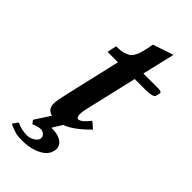

<svg xmlns="http://www.w3.org/2000/svg" viewBox="-246 -652 898 898"><g transform="rotate(45 203.0 -203.0)"><path d="M102.1 -119.1 164.1 -387.2H95.2L105 -434.1Q122.1 -434.1 135.5 -435.5Q148.9 -437 159.4 -441.2Q169.9 -445.3 177.5 -449.5Q185.1 -453.6 191.2 -463.1Q197.3 -472.7 200.9 -479.7Q204.6 -486.8 208.7 -502.2Q212.9 -517.6 215.1 -528.6Q217.3 -539.6 221.2 -561L323.2 -595.2L285.2 -434.1H377.9Q405.8 -434.1 405.8 -424.8L400.9 -402.8Q399.4 -395 384.8 -391.1Q370.1 -387.2 354 -387.2H274.9L213.9 -125Q207.5 -97.2 210 -82Q212.4 -66.9 221.2 -66.9Q240.2 -66.9 272.9 -108.9L304.2 -82Q240.2 -16.6 189.9 1.5L160.2 49.8H168Q203.6 49.8 225.8 64.2Q248 78.6 248 104Q248 109.4 246.1 115.2Q240.2 148.4 200.4 168.7Q160.6 189 104 189Q77.6 189 59.6 184.1Q41.5 179.2 16.1 167L35.2 140.1Q69.3 155.8 105 155.8Q121.1 155.8 139.4 146Q157.7 136.2 161.1 120.1V116.2Q161.1 105 151.4 96.9Q141.6 88.9 132.8 88.9Q111.8 88.9 85.9 101.1L73.2 84L122.6 7.8Q87.9 0 87.9 -39.1Q87.9 -58.1 102.1 -119.1Z"/></g></svg>

Font: Linux Libertine G
Style: Bold Italic
Weight: 700
Italic angle: -11.5°
Designer: Philipp H. Poll
Foundry: Philipp H. Poll
Version: Version 4.1.0